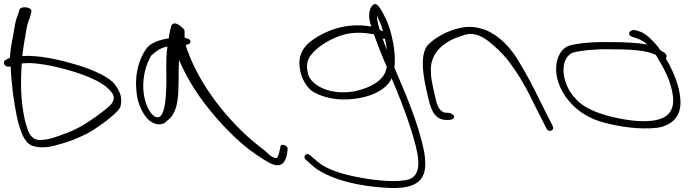

<svg xmlns="http://www.w3.org/2000/svg" viewBox="-52 -678 3507 962"><path d="M-32 -367C-35 -347 -12 -340 1 -346C5 -262 16 -166 38 -69C53 -16 68 33 108 52C155 67 202 59 241 46C294 33 341 13 385 -9C426 -30 542 -112 551 -143C556 -161 557 -179 553 -197C549 -215 539 -234 525 -253C496 -293 414 -328 340 -351C271 -372 177 -396 93 -398C83 -398 72 -398 60 -397C65 -444 73 -491 81 -533C84 -553 90 -572 98 -590L105 -618C105 -623 106 -627 101 -632C88 -646 48 -644 46 -630L37 -602C29 -583 24 -563 21 -542C14 -496 2 -448 -2 -398C-2 -395 -1 -388 -4 -388L-25 -377C-30 -375 -31 -372 -32 -367ZM74 -70C50 -173 51 -271 57 -360C70 -361 83 -362 99 -362C128 -361 163 -356 200 -349C305 -327 430 -289 488 -236C503 -222 514 -209 517 -197C520 -185 517 -173 508 -160C491 -134 375 -54 341 -38C318 -26 296 -16 272 -8C237 5 203 20 158 23C94 30 86 -34 74 -70Z M639 -175C650 -136 671 -96 695 -75C725 -51 763 -46 785 -73C827 -102 837 -156 841 -210C844 -265 842 -323 845 -378C880 -296 926 -219 986 -143C1051 -60 1144 38 1231 96C1272 124 1300 141 1319 147C1366 161 1380 124 1386 94L1389 72C1393 49 1352 37 1353 59L1348 80C1346 93 1342 103 1337 110C1335 114 1330 115 1322 112C1310 109 1294 96 1273 75C1119 -38 967 -221 896 -402C888 -421 882 -438 879 -453C895 -455 904 -461 902 -471C901 -480 892 -485 874 -488C871 -505 874 -518 872 -529C844 -559 817 -572 806 -549C803 -538 795 -504 794 -486C793 -485 788 -485 787 -485C721 -473 692 -454 673 -422C645 -378 626 -311 630 -240C632 -216 634 -194 639 -175ZM666 -234C663 -298 681 -359 706 -400C729 -420 747 -437 787 -445C776 -375 785 -291 780 -216C778 -173 770 -55 715 -100C685 -128 668 -185 666 -234Z M1474 112C1475 117 1478 121 1482 124L1517 155C1586 213 1728 257 1906 264C2071 268 2092 197 2073 81C2046 -52 1988 -191 1938 -306L1932 -321C1930 -326 1927 -333 1924 -340C1930 -383 1924 -445 1909 -503C1901 -539 1886 -576 1873 -600C1860 -625 1837 -674 1815 -652C1795 -632 1791 -590 1809 -545C1678 -568 1575 -520 1520 -482C1472 -450 1448 -411 1448 -362C1449 -307 1470 -260 1505 -226C1554 -191 1640 -168 1745 -186C1833 -201 1891 -241 1910 -286C1943 -209 1984 -106 2009 -24C2042 83 2072 192 1999 220C1939 238 1837 227 1759 213C1660 196 1581 169 1538 131L1502 100C1498 97 1493 94 1488 94C1479 94 1472 102 1474 112ZM1495 -297C1480 -342 1484 -377 1509 -406C1539 -442 1588 -475 1647 -497C1702 -517 1758 -518 1821 -506C1838 -460 1864 -392 1886 -343L1882 -327C1870 -277 1806 -237 1722 -220C1608 -201 1519 -244 1495 -297ZM1839 -573C1837 -583 1836 -592 1837 -599C1848 -576 1858 -553 1868 -520C1862 -523 1856 -528 1850 -530C1846 -545 1841 -560 1839 -573ZM1865 -485C1869 -483 1873 -483 1877 -484C1881 -466 1884 -447 1887 -427C1878 -448 1871 -468 1865 -485Z M2093 -190C2102 -150 2115 -108 2140 -91C2152 -82 2167 -77 2183 -77H2196C2213 -77 2225 -85 2223 -95C2221 -105 2205 -113 2188 -113H2178C2144 -123 2136 -158 2129 -190L2115 -253C2111 -274 2107 -295 2107 -318C2101 -401 2158 -465 2252 -495C2284 -507 2310 -515 2349 -499C2369 -491 2390 -477 2412 -458C2438 -436 2465 -410 2490 -380C2555 -294 2582 -243 2636 -133L2685 -36C2696 -11 2727 -23 2718 -45L2669 -142C2614 -254 2588 -305 2534 -392C2499 -444 2448 -501 2380 -528C2314 -552 2270 -545 2214 -527C2161 -508 2119 -481 2088 -449C2057 -401 2064 -331 2079 -253Z M2735 -348C2729 -273 2768 -202 2814 -155C2850 -118 2902 -82 2980 -62C3052 -44 3151 -27 3243 -38C3328 -53 3366 -107 3356 -189C3351 -249 3323 -314 3298 -361L3284 -385C3290 -393 3289 -406 3277 -414L3256 -427C3251 -435 3246 -442 3241 -448C3220 -474 3188 -505 3162 -517L3142 -524C3109 -538 3082 -507 3115 -494L3135 -487C3148 -483 3165 -475 3182 -463C3184 -461 3187 -458 3191 -455C3142 -464 3078 -467 3006 -467C2920 -469 2845 -462 2799 -449C2760 -435 2739 -393 2735 -348ZM2800 -226C2755 -306 2764 -394 2820 -415C2865 -426 2938 -433 3012 -431C3113 -431 3192 -425 3234 -403L3240 -393C3273 -339 3312 -269 3320 -194C3329 -108 3281 -57 3116 -74C2993 -89 2885 -126 2838 -177C2824 -192 2810 -208 2800 -226Z"/></svg>

Font: Stray Cat
Style: SuExtOpObl
Weight: 400
Version: Version 1.0